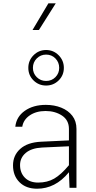

<svg xmlns="http://www.w3.org/2000/svg" viewBox="-20 -1120 573 1145"><path d="M268.6 -1100.1H312.5L211.9 -940.9H173.8ZM254.9 -821.8Q298.8 -821.8 329.8 -790.5Q360.8 -759.3 360.8 -715.3Q360.8 -670.9 329.8 -640.4Q298.8 -609.9 254.9 -609.9Q210.9 -609.9 179.9 -640.4Q148.9 -670.9 148.9 -715.3Q148.9 -759.3 179.9 -790.5Q210.9 -821.8 254.9 -821.8ZM254.9 -794.4Q222.2 -794.4 199.2 -771.5Q176.3 -748.5 176.3 -715.3Q176.3 -682.6 199.2 -659.9Q222.2 -637.2 254.9 -637.2Q288.1 -637.2 310.5 -659.9Q333 -682.6 333 -715.3Q333 -748.5 310.5 -771.5Q288.1 -794.4 254.9 -794.4ZM436 -351.1V0H394.5L391.1 -92.8Q349.6 -42.5 302.2 -18.6Q254.9 5.4 201.2 5.4Q135.3 5.4 96.4 -33.2Q57.6 -71.8 57.6 -133.8Q57.6 -193.4 100.8 -232.2Q144 -271 225.1 -274.9L391.1 -282.7V-351.1Q391.1 -403.3 349.9 -430.7Q308.6 -458 252 -458Q195.8 -458 157.7 -432.1Q119.6 -406.2 112.8 -364.3H71.3Q77.6 -423.8 127.9 -459.2Q178.2 -494.6 253.4 -494.6Q303.7 -494.6 345.2 -478Q386.7 -461.4 411.4 -429.4Q436 -397.5 436 -351.1ZM99.6 -135.7Q99.6 -89.4 128.4 -60.3Q157.2 -31.2 207.5 -31.2Q262.2 -31.2 303.2 -54.9Q344.2 -78.6 391.1 -134.8V-247.6L231 -240.2Q167.5 -236.8 133.5 -208Q99.6 -179.2 99.6 -135.7Z"/></svg>

Font: Estedad-FD ExtraLight
Style: Regular
Weight: 200
Designer: Amin Abedi
Version: Version 7.3